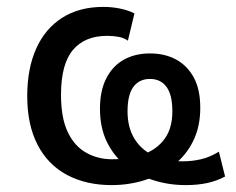

<svg xmlns="http://www.w3.org/2000/svg" viewBox="-20 -528 684 557"><path d="M304 9Q230 9 174.5 -20.5Q119 -50 89 -108Q59 -166 59 -249Q59 -329 85 -387Q111 -445 160.5 -476.5Q210 -508 280 -508Q305 -508 329 -503Q353 -498 370 -489L351 -410Q340 -418 324.5 -421Q309 -424 291 -424Q226 -424 191.5 -383Q157 -342 157 -253Q157 -186 176.5 -145Q196 -104 230 -85Q264 -66 305 -66Q359 -66 398 -81Q437 -96 458.5 -126.5Q480 -157 480 -205Q480 -253 463 -276Q446 -299 415 -299Q384 -299 367 -276Q350 -253 350 -205Q350 -159 369.5 -126.5Q389 -94 424.5 -77Q460 -60 510 -60Q537 -60 563 -66Q589 -72 615 -88L633 -16Q609 -3 581 3Q553 9 519 9Q470 9 425.5 -5Q381 -19 346 -46.5Q311 -74 290.5 -115.5Q270 -157 270 -213Q270 -265 288.5 -301Q307 -337 339.5 -355Q372 -373 415 -373Q458 -373 490.5 -355.5Q523 -338 542 -303.5Q561 -269 561 -215Q561 -160 540 -118Q519 -76 482.5 -48Q446 -20 400 -5.5Q354 9 304 9Z"/></svg>

Font: Nunito Sans 7pt Condensed SemiBold
Style: Regular
Weight: 600
Width: 3
Designer: Vernon Adams
Foundry: Vernon Adams
Version: Version 3.101;gftools[0.9.27]